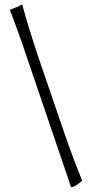

<svg xmlns="http://www.w3.org/2000/svg" viewBox="-20 -737 391 802"><path d="M282 45H277L99 -478Q53 -615 21 -696Q53 -707 69 -717H73Q99 -622 142 -493L251 -175Q283 -82 323 17Q309 33 282 45Z"/></svg>

Font: Almendra SC
Style: Regular
Weight: 400
Designer: Ana Sanfelippo
Foundry: Ana Sanfelippo
Version: Version 1.003